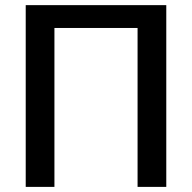

<svg xmlns="http://www.w3.org/2000/svg" viewBox="-20 -731 751 751"><path d="M80.6 0H192.9V-621.6H518.1V0H630.4V-710.9H80.6Z"/></svg>

Font: Roboto Flex
Style: wght 500 wdth 100 opsz 14.0 GRAD 0.00 slnt 0.00 XTRA 468 XOPQ 96 YOPQ 79 YTLC 514 YTUC 712 YTAS 750 YTDE -203.00 YTFI 738
Weight: 500
Designer: Berlow after Robertson
Foundry: Google
Version: Version 3.100